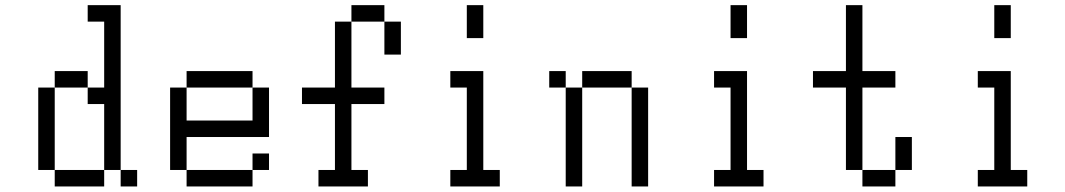

<svg xmlns="http://www.w3.org/2000/svg" viewBox="-20 -832 4040 728"><path d="M187.5 -187.5H375V-125H187.5V-187.5H125V-500H187.5ZM437.5 -187.5H500V-125H437.5V-187.5H375V-437.5H312.5V-500H375V-750H312.5V-812.5H437.5ZM187.5 -562.5H312.5V-500H187.5Z M687.5 -187.5H937.5V-125H687.5V-187.5H625V-500H687.5V-375H937.5V-500H1000V-312.5H687.5ZM937.5 -250H1000V-187.5H937.5ZM687.5 -562.5H937.5V-500H687.5Z M1187.5 -187.5H1250V-437.5H1125V-500H1250V-750H1312.5V-500H1437.5V-437.5H1312.5V-187.5H1375V-125H1187.5ZM1437.5 -750H1500V-625H1437.5ZM1312.5 -812.5H1437.5V-750H1312.5Z M1687.5 -187.5H1750V-500H1687.5V-562.5H1812.5V-187.5H1875V-125H1687.5ZM1750 -812.5H1812.5V-687.5H1750Z M2125 -500H2187.5V-125H2125ZM2375 -500H2437.5V-125H2375ZM2062.5 -562.5H2125V-500H2062.5ZM2187.5 -562.5H2375V-500H2187.5Z M2687.5 -187.5H2750V-500H2687.5V-562.5H2812.5V-187.5H2875V-125H2687.5ZM2750 -812.5H2812.5V-687.5H2750Z M3250 -187.5H3375V-125H3250V-187.5H3187.5V-500H3062.5V-562.5H3187.5V-812.5H3250V-562.5H3375V-500H3250ZM3375 -312.5H3437.5V-187.5H3375Z M3687.5 -187.5H3750V-500H3687.5V-562.5H3812.5V-187.5H3875V-125H3687.5ZM3750 -812.5H3812.5V-687.5H3750Z"/></svg>

Font: HE신이문
Style: regular
Weight: 500
Monospace: yes
Designer: Taeyun An (WindowsTiger)
Version: v1.1